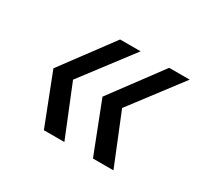

<svg xmlns="http://www.w3.org/2000/svg" viewBox="-86 -583 607 576"><g transform="rotate(30 218.0 -295.0)"><path d="M290 -120 222 -295 352 -470H423L290 -295L361 -120ZM120 -120 52 -295 182 -470H253L120 -295L191 -120Z"/></g></svg>

Font: DM Sans 12pt Light
Style: Italic
Weight: 300
Italic angle: -10°
Version: Version 4.004;gftools[0.9.30]